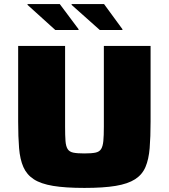

<svg xmlns="http://www.w3.org/2000/svg" viewBox="-20 -913 827 941"><path d="M394 8Q300 8 240 -2Q180 -12 145.5 -34.5Q111 -57 94.5 -94.5Q78 -132 73.5 -187Q69 -242 69 -317V-688H299V-292Q299 -248 301 -222Q303 -196 311.5 -182.5Q320 -169 339 -165Q358 -161 393 -161Q429 -161 448 -165Q467 -169 475.5 -182.5Q484 -196 486.5 -222Q489 -248 489 -292V-688H718V-317Q718 -242 713.5 -187Q709 -132 693 -94.5Q677 -57 642 -34.5Q607 -12 547 -2Q487 8 394 8ZM580 -766H469L331 -889V-893H490L580 -770ZM365 -766H251L115 -889V-893H273L365 -770Z"/></svg>

Font: Saira Expanded ExtraBold
Style: Regular
Weight: 800
Width: 7
Designer: Hector Gatti with collaboration of the Omnibus-Type team
Foundry: Omnibus-Type
Version: Version 1.101